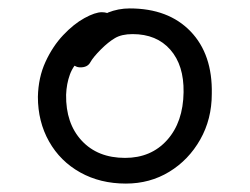

<svg xmlns="http://www.w3.org/2000/svg" viewBox="-20 -726 593 456"><path d="M279 -290Q218 -290 170.5 -316.5Q123 -343 96.5 -390Q70 -437 70 -496Q71 -542 88 -579Q105 -616 130 -642.5Q155 -669 180.5 -683Q206 -697 222 -697Q229 -697 235 -695Q235 -695 236 -696Q261 -706 288 -706Q380 -706 432.5 -651.5Q485 -597 483 -503Q483 -443 455.5 -394.5Q428 -346 382 -318Q336 -290 279 -290ZM157 -570Q150 -560 146 -549Q138 -527 137 -501Q136 -433 174 -392Q212 -351 277 -351Q339 -351 377 -393.5Q415 -436 416 -507Q417 -571 384.5 -608Q352 -645 295 -645Q269 -645 253 -635.5Q237 -626 220 -609Q201 -590 194.5 -578Q188 -566 171 -566Q164 -566 159 -569Q158 -569 157 -570Z"/></svg>

Font: Shantell Sans Light Light
Style: Regular
Weight: 300
Version: Version 1.008;[ac192a2d6]